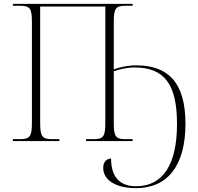

<svg xmlns="http://www.w3.org/2000/svg" viewBox="-20 -734 1030 999"><path d="M688 245C847 245 945 134 945 -90C945 -307 853 -394 688 -394C645 -394 602 -384 572 -373V-619C572 -690 582 -704 633 -704H670V-714H47V-704H83C137 -704 146 -690 146 -619V-95C146 -24 136 -10 83 -10H47V0H289V-10H252C199 -10 189 -24 189 -95V-700H528V-95C528 -24 518 -10 467 -10H428V0H670V-10H632C582 -10 572 -24 572 -95V-363C599 -373 640 -383 680 -383C838 -383 901 -292 901 -89C901 120 829 235 688 235C612 235 558 196 558 91C536 91 517 108 517 139C517 203 582 245 688 245Z"/></svg>

Font: Noto Serif Display ExtraLight
Style: Regular
Weight: 200
Designer: Monotype Design Team
Foundry: Monotype Imaging Inc.
Version: Version 2.009